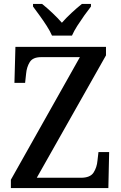

<svg xmlns="http://www.w3.org/2000/svg" viewBox="-20 -951 612 971"><path d="M35 0V-42L384 -662H188Q146 -662 130.5 -637Q115 -612 112 -578L107 -532H53L58 -714H516V-671L166 -52H389Q436 -52 453 -78Q470 -104 473 -139L478 -182H532L528 0ZM243 -771Q233 -794 216 -820.5Q199 -847 180 -873Q161 -899 147 -918V-931H193Q217 -912 244.5 -886Q272 -860 293 -836Q314 -860 342 -886Q370 -912 394 -931H440V-918Q425 -899 406.5 -873Q388 -847 371 -820.5Q354 -794 344 -771Z"/></svg>

Font: Noto Serif Khmer SemiCondensed Medium
Style: Regular
Weight: 500
Width: 4
Designer: Danh Hong and the Monotype Design Team
Foundry: Monotype Imaging Inc.
Version: Version 2.004; ttfautohint (v1.8.4.7-5d5b)